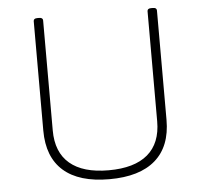

<svg xmlns="http://www.w3.org/2000/svg" viewBox="-51 -756 868 815"><g transform="rotate(-5 383.0 -348.0)"><path d="M383 6Q254 6 187.5 -52.5Q121 -111 121 -224V-690Q121 -702 137 -702H145Q161 -702 161 -690V-221Q161 -128 217.5 -80Q274 -32 383 -32Q493 -32 549.5 -80Q606 -128 606 -221V-690Q606 -702 622 -702H630Q646 -702 646 -690V-224Q646 -111 579 -52.5Q512 6 383 6Z"/></g></svg>

Font: Asap Semi Expanded Thin
Style: Regular
Weight: 100
Width: 6
Designer: Pablo Cosgaya
Foundry: Omnibus-Type
Version: Version 3.001; ttfautohint (v1.8.4.7-5d5b)